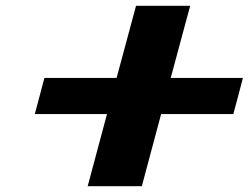

<svg xmlns="http://www.w3.org/2000/svg" viewBox="-20 -770 861 665"><path d="M283.7 -125H471.2Q482.4 -167 504.6 -250Q526.9 -333 538.1 -375H788.1Q793.9 -395.5 804.9 -437.3Q815.9 -479 821.3 -500H571.3Q582.5 -541.5 605 -625Q627.4 -708.5 638.7 -750H451.2Q439.9 -708.5 417.5 -625Q395 -541.5 383.8 -500H133.8Q128.4 -479 117.2 -437.5Q106 -396 100.6 -375H350.6Q339.4 -333 317.1 -250Q294.9 -167 283.7 -125Z"/></svg>

Font: Faithful 32x
Style: SemiboldOblique
Weight: 400
Foundry: Faithful Resource Pack
Version: Version 1.0; January 27, 2023